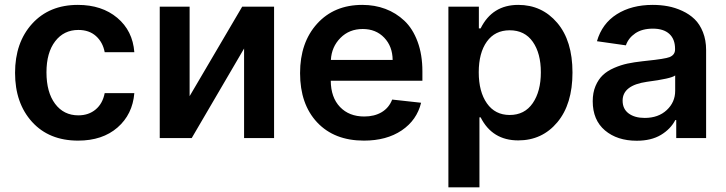

<svg xmlns="http://www.w3.org/2000/svg" viewBox="-20 -573 3014 797"><path d="M304.2 10.7Q183.6 10.7 113 -67.1Q42.5 -145 42.5 -270.5Q42.5 -396.5 113.5 -474.6Q184.6 -552.7 303.2 -552.7Q402.8 -552.7 466.8 -499Q530.8 -445.3 537.6 -356.4H414.6Q406.7 -397.9 378.4 -423.3Q350.1 -448.7 305.2 -448.7Q245.1 -448.7 209 -401.6Q172.9 -354.5 172.9 -272.9Q172.9 -189.9 208.7 -142.1Q244.6 -94.2 305.2 -94.2Q348.1 -94.2 377.2 -118.7Q406.2 -143.1 414.6 -186.5H537.6Q530.3 -98.1 467.8 -43.7Q405.3 10.7 304.2 10.7Z M767.1 -173.8 985.4 -545.4H1117.7V0H993.2V-371.6L775.9 0H643.1V-545.4H767.1Z M1490.7 10.7Q1367.7 10.7 1296.6 -64.9Q1225.6 -140.6 1225.6 -269.5Q1225.6 -396.5 1296.4 -474.6Q1367.2 -552.7 1483.9 -552.7Q1535.6 -552.7 1579.8 -536.1Q1624 -519.5 1658.7 -486.8Q1693.4 -454.1 1713.4 -400.1Q1733.4 -346.2 1733.4 -276.9V-237.8H1353Q1353.5 -168.5 1391.4 -128.9Q1429.2 -89.4 1492.2 -89.4Q1534.2 -89.4 1564.5 -107.4Q1594.7 -125.5 1607.9 -159.7L1728 -146.5Q1710.4 -74.2 1647.5 -31.7Q1584.5 10.7 1490.7 10.7ZM1353.5 -324.2H1609.9Q1609.4 -380.4 1575 -416.5Q1540.5 -452.6 1485.8 -452.6Q1429.7 -452.6 1393.1 -415.5Q1356.4 -378.4 1353.5 -324.2Z M1841.3 204.6V-545.4H1967.8V-455.1H1975.1Q2023.4 -552.7 2131.3 -552.7Q2229.5 -552.7 2293 -478.3Q2356.4 -403.8 2356.4 -272Q2356.4 -140.6 2293.5 -65.4Q2230.5 9.8 2131.3 9.8Q2023.4 9.8 1975.1 -85.9H1970.2V204.6ZM2095.7 -95.7Q2157.7 -95.7 2191.4 -144.8Q2225.1 -193.8 2225.1 -272.9Q2225.1 -351.6 2191.7 -399.4Q2158.2 -447.3 2095.7 -447.3Q2034.7 -447.3 2001 -400.4Q1967.3 -353.5 1967.3 -272.9Q1967.3 -192.4 2001.2 -144Q2035.2 -95.7 2095.7 -95.7Z M2623 11.2Q2542 11.2 2491.2 -31.7Q2440.4 -74.7 2440.4 -152.8Q2440.4 -188.5 2452.1 -216.1Q2463.9 -243.7 2482.4 -261.2Q2501 -278.8 2529.1 -291Q2557.1 -303.2 2584.7 -309.1Q2612.3 -314.9 2647.5 -318.8Q2653.8 -319.3 2665.5 -320.8Q2740.7 -328.6 2759.3 -335.9Q2782.2 -345.2 2782.2 -367.7V-370.1Q2782.2 -410.6 2758.3 -432.4Q2734.4 -454.1 2689.9 -454.1Q2645.5 -454.1 2616.9 -434.6Q2588.4 -415 2578.1 -384.8L2458 -401.9Q2479 -475.1 2540.3 -513.9Q2601.6 -552.7 2689.5 -552.7Q2722.2 -552.7 2752.4 -547.1Q2782.7 -541.5 2812.3 -527.8Q2841.8 -514.2 2863.3 -493.4Q2884.8 -472.7 2897.9 -439.7Q2911.1 -406.7 2911.1 -365.2V0H2787.1V-74.7H2783.2Q2763.7 -37.1 2723.4 -12.9Q2683.1 11.2 2623 11.2ZM2656.2 -83.5Q2712.9 -83.5 2747.8 -116.2Q2782.7 -148.9 2782.7 -195.8V-259.8Q2766.6 -246.6 2665 -233.4Q2564.5 -218.8 2564.5 -155.3Q2564.5 -120.6 2589.6 -102.1Q2614.7 -83.5 2656.2 -83.5Z"/></svg>

Font: Interop SemBd
Style: Regular
Weight: 600
Designer: Rasmus Andersson, Google, Jang Haemin
Foundry: jhaemin
Version: Version 1.007